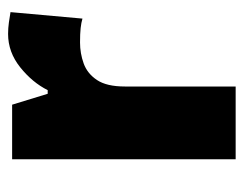

<svg xmlns="http://www.w3.org/2000/svg" viewBox="-84 -519 603 475"><g transform="rotate(-90 217.5 -281.5)"><path d="M371 -563Q385 -563 399.5 -561Q414 -559 425 -557L409 -379Q399 -382 385.5 -383.5Q372 -385 350 -385Q323 -385 298 -376Q273 -367 257 -343Q241 -319 241 -274V0H61V-553H196L223 -465H232Q251 -503 288.5 -533Q326 -563 371 -563Z"/></g></svg>

Font: Noto Sans Gujarati SemiCondensed Black
Style: Regular
Weight: 900
Width: 4
Designer: Jelle Bosma - Monotype Design Team, Universal Thirst
Foundry: Monotype Imaging Inc.
Version: Version 2.106; ttfautohint (v1.8.4.7-5d5b)